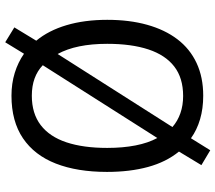

<svg xmlns="http://www.w3.org/2000/svg" viewBox="-65 -724 826 736"><g transform="rotate(-90 348.0 -356.0)"><path d="M640 -358Q640 -273 621 -205Q602 -137 565.5 -89Q529 -41 474.5 -15.5Q420 10 349 10Q300 10 259 -2Q218 -14 186 -37L140 37L83 3L135 -83Q95 -132 76 -201.5Q57 -271 57 -359Q57 -473 89 -555Q121 -637 186 -681Q251 -725 349 -725Q396 -725 436.5 -712.5Q477 -700 510 -677L554 -749L611 -714L560 -630Q599 -583 619.5 -514Q640 -445 640 -358ZM548 -358Q548 -477 509 -548L229 -108Q252 -88 282 -77.5Q312 -67 348 -67Q417 -67 461 -101Q505 -135 526.5 -200Q548 -265 548 -358ZM149 -358Q149 -298 158.5 -249.5Q168 -201 187 -166L466 -605Q444 -626 415 -636.5Q386 -647 349 -647Q281 -647 236.5 -613Q192 -579 170.5 -514.5Q149 -450 149 -358Z"/></g></svg>

Font: Noto Sans Arabic SemiCondensed
Style: Regular
Weight: 400
Width: 4
Designer: Monotype Design Team, Nadine Chahine, Nizar Qandah and Khaled Hosny
Foundry: Monotype Imaging Inc.
Version: Version 2.012